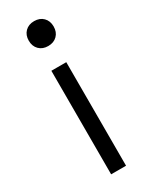

<svg xmlns="http://www.w3.org/2000/svg" viewBox="-189 -759 634 803"><g transform="rotate(-30 128.0 -358.0)"><path d="M164 -500V0H92V-500ZM133 -596Q106 -596 89.5 -612.5Q73 -629 73 -656Q73 -683 89.5 -699.5Q106 -716 133 -716Q160 -716 176.5 -699.5Q193 -683 193 -656Q193 -629 176.5 -612.5Q160 -596 133 -596Z"/></g></svg>

Font: Kantumruy Pro
Style: Regular
Weight: 400
Designer: Sovichet Tep
Foundry: Sovichet Tep
Version: Version 1.002